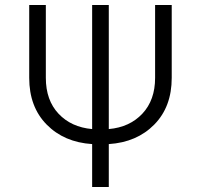

<svg xmlns="http://www.w3.org/2000/svg" viewBox="-20 -747 803 767"><path d="M599.6 -727.1H666V-436Q666 -320.3 596.4 -249.5Q526.9 -178.7 414.6 -171.4V0H348.1V-171.4Q235.8 -178.7 166.3 -249.5Q96.7 -320.3 96.7 -436V-727.1H163.1V-436Q163.1 -346.7 213.9 -292.7Q264.6 -238.8 348.1 -231.4V-727.1H414.6V-231.4Q498 -238.8 548.8 -293Q599.6 -347.2 599.6 -436Z"/></svg>

Font: Interop Light
Style: Regular
Weight: 300
Designer: Rasmus Andersson, Google, Jang Haemin
Foundry: jhaemin
Version: Version 1.007